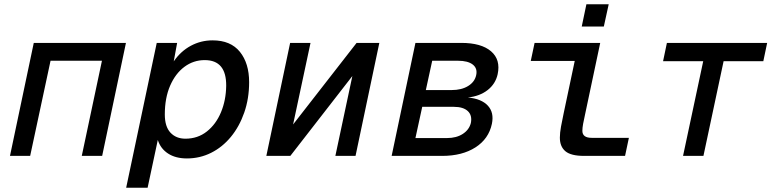

<svg xmlns="http://www.w3.org/2000/svg" viewBox="-20 -734 3640 904"><path d="M27 0 139 -532H573L461 0H365L460 -448H218L122 0Z M574 150 718 -532H814L798 -445Q831 -493 878.5 -518.5Q926 -544 981 -544Q1066 -544 1109.5 -490Q1153 -436 1153 -347Q1153 -270 1130 -204Q1107 -138 1067 -89.5Q1027 -41 974 -14.5Q921 12 860 12Q807 12 771.5 -11Q736 -34 723 -75L675 150ZM853 -81Q911 -81 954 -115Q997 -149 1020.5 -205.5Q1044 -262 1045 -330Q1046 -451 944 -451Q891 -451 848.5 -419.5Q806 -388 781 -330.5Q756 -273 756 -195Q756 -138 782.5 -109.5Q809 -81 853 -81Z M1234 0 1346 -532H1442L1360 -148L1659 -532H1766L1654 0H1559L1639 -376L1347 0Z M1824 0 1936 -532H2152Q2246 -532 2292 -492.5Q2338 -453 2323 -384Q2313 -339 2276 -310Q2239 -281 2183 -275Q2247 -269 2277 -236.5Q2307 -204 2296 -151Q2281 -80 2218.5 -40Q2156 0 2062 0ZM1985 -310H2107Q2153 -310 2184 -329Q2215 -348 2222 -380Q2229 -412 2206 -430Q2183 -448 2136 -448H2015ZM1936 -84H2085Q2129 -84 2159 -103.5Q2189 -123 2197 -155Q2204 -191 2182.5 -211Q2161 -231 2117 -231H1968Z M2730 0Q2668 0 2642 -22Q2616 -44 2616 -86Q2616 -108 2621.5 -138.5Q2627 -169 2634 -201L2686 -447H2479L2497 -532H2806L2734 -192Q2729 -170 2725.5 -151Q2722 -132 2722 -118Q2722 -85 2766 -85H2941L2923 0ZM2719 -609 2741 -714H2846L2823 -609Z M3196 0 3291 -446H3102L3120 -532H3592L3574 -446H3387L3292 0Z"/></svg>

Font: Geist Mono Medium
Style: Italic
Weight: 500
Italic angle: -12°
Monospace: yes
Designer: Basement.studio, Andrés Briganti, Mateo Zaragoza
Foundry: Basement.studio, Vercel, Andrés Briganti, Guido Ferreyra, Mateo Zaragoza
Version: Version 1.500; ttfautohint (v1.8.4.7-5d5b)